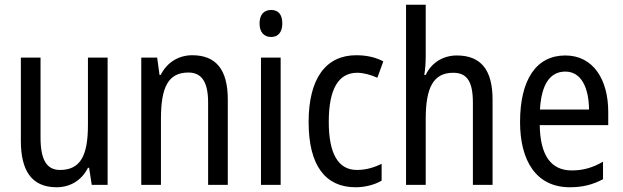

<svg xmlns="http://www.w3.org/2000/svg" viewBox="-20 -780 2629 810"><path d="M434 -537H351V-253C351 -126 321 -63 233 -63C177 -63 151 -106 151 -199V-537H68V-186C68 -62 112 10 219 10C275 10 324 -18 351 -72H356L367 0H434Z M791 -547C735 -547 685 -518 658 -464H653L643 -537H576V0H659V-279C659 -413 690 -474 775 -474C833 -474 858 -431 858 -347V0H941V-360C941 -488 890 -547 791 -547Z M1124 -738C1094 -738 1075 -719 1075 -681C1075 -644 1094 -624 1124 -624C1153 -624 1171 -644 1171 -681C1171 -719 1154 -738 1124 -738ZM1164 -537H1081V0H1164Z M1480 10C1519 10 1560 0 1590 -18V-89C1558 -73 1523 -63 1486 -63C1407 -63 1367 -131 1367 -266C1367 -403 1407 -473 1487 -473C1514 -473 1545 -464 1572 -452L1597 -521C1568 -537 1529 -547 1483 -547C1354 -547 1282 -448 1282 -265C1282 -80 1354 10 1480 10Z M1776 -543V-760H1693V0H1776V-278C1776 -410 1808 -473 1892 -473C1951 -473 1975 -435 1975 -347V0H2058V-360C2058 -484 2010 -546 1907 -546C1851 -546 1801 -517 1776 -464H1770C1774 -487 1776 -515 1776 -543Z M2365 -546C2243 -546 2174 -445 2174 -265C2174 -102 2242 10 2384 10C2438 10 2481 -1 2524 -24V-98C2480 -72 2439 -61 2392 -61C2304 -61 2259 -125 2257 -252H2546V-308C2546 -444 2483 -546 2365 -546ZM2365 -478C2434 -478 2464 -407 2465 -318H2258C2264 -425 2301 -478 2365 -478Z"/></svg>

Font: Noto Sans Telugu Condensed
Style: Regular
Weight: 400
Width: 3
Designer: Jelle Bosma - Monotype Design Team
Foundry: Monotype Imaging Inc.
Version: Version 2.005